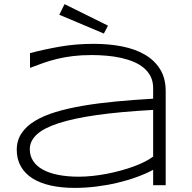

<svg xmlns="http://www.w3.org/2000/svg" viewBox="-20 -895 928 928"><path d="M720.2 0V-74.2Q685.1 -55.2 640.4 -39.1Q595.7 -22.9 546.1 -11.2Q496.6 0.5 444.3 6.8Q392.1 13.2 341.8 13.2Q276.4 13.2 224.4 1.5Q172.4 -10.3 136.2 -33.4Q100.1 -56.6 80.6 -91.1Q61 -125.5 61 -170.9Q61 -215.8 83.7 -250.2Q106.4 -284.7 148.4 -310.3Q190.4 -335.9 249.8 -353.8Q309.1 -371.6 382.3 -384Q455.6 -396.5 540.8 -404.5Q626 -412.6 720.2 -418V-469.2Q720.2 -500.5 708.5 -524.4Q696.8 -548.3 675.8 -566.2Q654.8 -584 626.5 -595.9Q598.1 -607.9 565.2 -615.2Q532.2 -622.6 495.8 -625.7Q459.5 -628.9 422.9 -628.9Q373.5 -628.9 333 -624Q292.5 -619.1 257.3 -610.6Q222.2 -602.1 189.9 -590.8Q157.7 -579.6 125 -566.9V-638.2Q192.9 -656.2 269.8 -669.7Q346.7 -683.1 433.1 -683.1Q506.3 -683.1 569.8 -670.7Q633.3 -658.2 680.2 -630.9Q727.1 -603.5 753.9 -560.3Q780.8 -517.1 780.8 -455.1V0ZM720.2 -363.8Q560.5 -355 447.5 -338.9Q334.5 -322.8 262.7 -299.3Q190.9 -275.9 157.5 -244.6Q124 -213.4 124 -173.8Q124 -141.6 140.4 -116.7Q156.7 -91.8 187.5 -75Q218.3 -58.1 262.2 -49.6Q306.2 -41 360.8 -41Q393.1 -41 427.5 -44.7Q461.9 -48.3 496.1 -54.9Q530.3 -61.5 563.5 -70.6Q596.7 -79.6 626 -90.3Q655.3 -101.1 679.4 -113.3Q703.6 -125.5 720.2 -138.2ZM292 -875 502 -771 481.9 -732.9 266.6 -823.7Z"/></svg>

Font: Syncopate
Style: Regular
Weight: 400
Width: 7
Version: Version 001.001